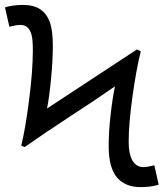

<svg xmlns="http://www.w3.org/2000/svg" viewBox="-25 -745 660 774"><path d="M542.5 -538.1Q524.4 -465.8 509 -355.7Q493.7 -245.6 493.7 -173.3Q493.7 -124.5 509 -97.9Q524.4 -71.3 553.2 -71.3Q568.4 -71.3 597.2 -78.6L614.7 -0.5Q583.5 9.3 542.5 9.3Q479 9.3 446 -30.3Q413.1 -69.8 413.1 -156.2Q413.1 -213.4 420.7 -280.5Q428.2 -347.7 438.5 -397Q373.5 -351.1 256.3 -274.9Q145 -202.1 74.7 -152.3L60.5 -157.7Q76.2 -218.8 91.8 -338.4Q107.4 -458 107.4 -542.5Q107.4 -584 102.5 -603.3Q97.7 -622.6 86.7 -633.5Q75.7 -644.5 56.6 -644.5Q41 -644.5 12.7 -637.2L-4.9 -715.3Q26.4 -725.1 67.4 -725.1Q111.3 -725.1 137.5 -707.3Q163.6 -689.5 175.8 -655.8Q188 -622.1 188 -559.6Q188 -501.5 180.7 -425.8Q173.3 -350.1 164.6 -307.6L527.3 -545.9Z"/></svg>

Font: Cousine
Style: Regular
Weight: 400
Monospace: yes
Designer: Steve Matteson
Foundry: Ascender Corporation
Version: Version 1.20